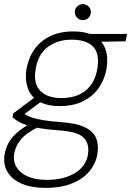

<svg xmlns="http://www.w3.org/2000/svg" viewBox="-52 -682 638 934"><path d="M168 232Q103 232 56 212.5Q9 193 -14 157Q-37 121 -30 71Q-25 41 -11.5 15Q2 -11 29.5 -35.5Q57 -60 101 -84L136 -65Q75 -35 49 -3Q23 29 17 66Q11 104 29.5 133Q48 162 85.5 177.5Q123 193 175 193Q260 193 314 159Q368 125 376 68Q384 16 353.5 -13.5Q323 -43 231 -48Q179 -52 142.5 -58Q106 -64 81 -72Q56 -80 39 -90Q22 -100 9 -111L12 -130L119 -210L160 -196L47 -113L51 -136Q64 -130 76 -122.5Q88 -115 107 -109Q126 -103 158 -97.5Q190 -92 243 -88Q318 -83 359.5 -63.5Q401 -44 415 -11.5Q429 21 422 65Q416 109 386.5 147Q357 185 302.5 208.5Q248 232 168 232ZM239 -166Q175 -166 136.5 -189Q98 -212 83.5 -252.5Q69 -293 76 -342Q85 -397 113.5 -439Q142 -481 190 -505Q238 -529 303 -529Q369 -529 407.5 -506.5Q446 -484 460.5 -444Q475 -404 467 -352Q459 -300 430.5 -257.5Q402 -215 354 -190.5Q306 -166 239 -166ZM247 -205Q321 -205 366 -242.5Q411 -280 422 -351Q433 -422 400.5 -455.5Q368 -489 296 -489Q228 -489 180 -453Q132 -417 121 -343Q110 -274 144.5 -239.5Q179 -205 247 -205ZM384 -478 375 -517H566L559 -481ZM351 -584Q335 -584 323.5 -595.5Q312 -607 312 -623Q312 -639 323.5 -650.5Q335 -662 351 -662Q367 -662 378.5 -650.5Q390 -639 390 -623Q390 -607 378.5 -595.5Q367 -584 351 -584Z"/></svg>

Font: DM Sans 11pt ExtraLight
Style: Italic
Weight: 250
Italic angle: -10°
Version: Version 4.004;gftools[0.9.30]